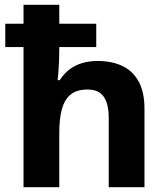

<svg xmlns="http://www.w3.org/2000/svg" viewBox="-20 -780 697 800"><path d="M227 -760V-681H381V-584H227V-575Q227 -535 224.5 -498Q222 -461 220 -446H229Q247 -474 270.5 -491.5Q294 -509 323.5 -517.5Q353 -526 387 -526Q446 -526 490 -505Q534 -484 558 -439.9Q582 -395.9 582 -326V0H433V-289Q433 -348.5 411.7 -377.7Q390.5 -407 345 -407Q299.9 -407 274.4 -386.1Q248.8 -365.2 237.9 -325.3Q227 -285.5 227 -227V0H78V-584H2V-681H78V-760Z"/></svg>

Font: Noto Sans Gurmukhi
Style: Regular
Weight: 400
Designer: Jelle Bosma - Monotype Design Team
Foundry: Monotype Imaging Inc.
Version: Version 2.003